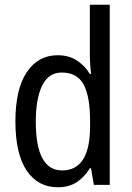

<svg xmlns="http://www.w3.org/2000/svg" viewBox="-20 -780 555 810"><path d="M131 -267Q131 -364 158 -419Q185 -474 240 -474Q306 -474 333 -423Q360 -372 360 -270V-247Q360 -61 242 -61Q131 -61 131 -267ZM359 -70H364L376 0H443V-760H359V-544Q359 -529 360.5 -507Q362 -485 364 -468H359Q338 -503 304 -525Q270 -547 223 -547Q141 -547 93 -475.5Q45 -404 45 -268Q45 -131 92.5 -60.5Q140 10 224 10Q272 10 304.5 -12Q337 -34 359 -70Z"/></svg>

Font: Noto Sans Display SemiCondensed
Style: Regular
Weight: 400
Width: 4
Designer: Monotype Design team
Foundry: Monotype Imaging Inc.
Version: 1.000